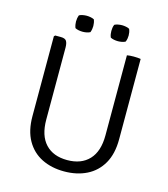

<svg xmlns="http://www.w3.org/2000/svg" viewBox="-123 -930 911 1039"><g transform="rotate(15 333.0 -411.0)"><path d="M576 -233Q576 -151.5 544.8 -97Q513.5 -42.5 458.5 -15.2Q403.5 12 332.5 12Q262 12 207.2 -15.2Q152.5 -42.5 121.5 -97Q90.5 -151.5 90.5 -233V-680L96.5 -686H127.5Q152.5 -686 160 -673.5Q167.5 -661 167.5 -636.5V-234Q167.5 -144.5 211 -98Q254.5 -51.5 333 -51.5Q411.5 -51.5 455.2 -98Q499 -144.5 499 -234V-683Q513.5 -686 536.5 -686Q560 -686 576 -683ZM432 -744Q421 -744 409.5 -746.2Q398 -748.5 390 -753Q386 -762.5 384.8 -771.5Q383.5 -780.5 383.5 -788.5Q383.5 -797 384.8 -806Q386 -815 390 -824.5Q398 -829 409.5 -831.2Q421 -833.5 432 -833.5Q442.5 -833.5 454.2 -831.2Q466 -829 473.5 -824.5Q477.5 -815 479 -806Q480.5 -797 480.5 -788.5Q480.5 -780.5 479 -771.5Q477.5 -762.5 473.5 -753Q466 -748.5 454.2 -746.2Q442.5 -744 432 -744ZM234 -744Q223 -744 211.5 -746.2Q200 -748.5 192 -753Q188.5 -762.5 187 -771.5Q185.5 -780.5 185.5 -788.5Q185.5 -797 187 -806Q188.5 -815 192 -824.5Q200 -829 211.5 -831.2Q223 -833.5 234 -833.5Q245 -833.5 256.5 -831.2Q268 -829 276 -824.5Q279.5 -815 281 -806Q282.5 -797 282.5 -788.5Q282.5 -780.5 281 -771.5Q279.5 -762.5 276 -753Q268 -748.5 256.5 -746.2Q245 -744 234 -744Z"/></g></svg>

Font: Signika SC Light
Style: Regular
Weight: 300
Designer: Anna Giedryś
Foundry: Anna Giedryś
Version: Version 2.000; ttfautohint (v1.8.3) -l 8 -r 50 -G 200 -x 9 -